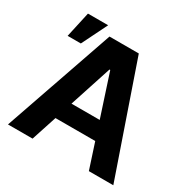

<svg xmlns="http://www.w3.org/2000/svg" viewBox="-169 -914 1055 1070"><g transform="rotate(30 359.0 -379.0)"><path d="M19.5 0 264.6 -707H453.1L697.3 0H540L486.8 -163.1H231L177.7 0ZM449.7 -277.3 361.3 -547.9H356.4L268.1 -277.3ZM96.7 -757.8H226.6L145.5 -593.8H60.5Z"/></g></svg>

Font: Pretendard GOV
Style: Bold
Weight: 700
Designer: Base glyphs from Inter by Rasmus Andersson; Hangeul glyphs from Noto Sans CJK(Source Han Sans) by Jang Soo-young and Kan
Foundry: Kil Hyung-jin
Version: Version 1.309